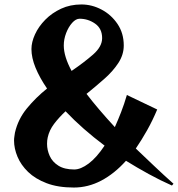

<svg xmlns="http://www.w3.org/2000/svg" viewBox="-20 -821 798 861"><path d="M751 11Q699 -12 647 -40.5Q595 -69 545 -100Q493 -42 434 -11Q375 20 311 20Q240 20 189 0.5Q138 -19 106 -50Q74 -81 58.5 -118Q43 -155 43 -191Q43 -200 44.5 -209Q46 -218 47 -226Q61 -287 101 -335.5Q141 -384 191 -424Q158 -472 139.5 -517Q121 -562 121 -601Q121 -632 137 -667Q153 -702 183 -732.5Q213 -763 254 -782Q295 -801 345 -801Q392 -801 435.5 -778Q479 -755 507 -713.5Q535 -672 535 -617Q535 -576 511 -539Q487 -502 448.5 -468Q410 -434 368 -400Q394 -366 426 -328.5Q458 -291 495 -251Q509 -282 523 -318Q537 -354 549 -395L685 -330Q664 -280 639.5 -236.5Q615 -193 589 -155Q628 -118 670 -78Q712 -38 758 3ZM301 -503Q357 -541 397.5 -576.5Q438 -612 438 -650Q438 -693 406.5 -715Q375 -737 337 -737Q320 -737 303.5 -718.5Q287 -700 276.5 -672.5Q266 -645 266 -617Q266 -568 301 -503ZM449 -168Q350 -242 274 -322Q244 -294 222.5 -265.5Q201 -237 194 -205Q191 -192 191 -176Q191 -148 203 -121.5Q215 -95 242 -78Q269 -61 313 -61Q342 -61 377.5 -87.5Q413 -114 449 -168Z"/></svg>

Font: Reggae One
Style: Regular
Weight: 400
Designer: Fontworks Inc.
Foundry: Fontworks Inc.
Version: Version 1.100